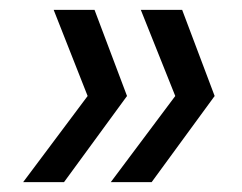

<svg xmlns="http://www.w3.org/2000/svg" viewBox="-20 -490 492 390"><path d="M172 -470 238 -295 110 -120H27L158 -295L89 -470ZM350 -470 416 -295 288 -120H205L336 -295L266 -470Z"/></svg>

Font: DM Sans 18pt
Style: Italic
Weight: 400
Italic angle: -10°
Designer: Colophon Foundry, Jonny Pinhorn
Foundry: Colophon Foundry
Version: Version 4.004;gftools[0.9.30]